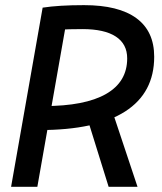

<svg xmlns="http://www.w3.org/2000/svg" viewBox="-20 -723 626 743"><path d="M78.6 -219.7 94.7 -312.5H149.4Q308.6 -312.5 390.4 -359.4Q472.2 -406.2 472.2 -497.1Q472.2 -552.7 428.2 -581.5Q384.3 -610.4 298.8 -610.4Q194.8 -610.4 128.9 -600.6L145 -693.4Q207.5 -703.1 305.2 -703.1Q439 -703.1 507.8 -652.6Q576.7 -602.1 576.7 -503.4Q576.7 -363.8 464.4 -291.7Q352.1 -219.7 133.3 -219.7ZM22.9 0 145 -693.4H246.6L124.5 0ZM400.4 0 304.7 -307.6H409.7L512.2 0Z"/></svg>

Font: Cascadia Code
Style: Italic
Weight: 400
Italic angle: -10°
Designer: Aaron Bell
Foundry: Saja Typeworks
Version: Version 2407.024